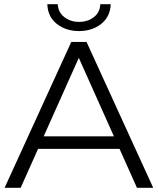

<svg xmlns="http://www.w3.org/2000/svg" viewBox="-20 -901 757 921"><path d="M2 0 322 -700H395L715 0H637L343 -657H373L79 0ZM128 -187 150 -247H557L579 -187ZM359 -752Q296 -752 252.5 -786.5Q209 -821 207 -881H257Q259 -842 288.5 -819Q318 -796 359 -796Q401 -796 430.5 -819Q460 -842 461 -881H511Q509 -821 465.5 -786.5Q422 -752 359 -752Z"/></svg>

Font: MOST Montserrat
Style: Regular
Weight: 400
Designer: Julieta Ulanovsky
Foundry: Julieta Ulanovsky
Version: Version 8.000;March 11, 2024;FontCreator 15.0.0.2926 64-bit